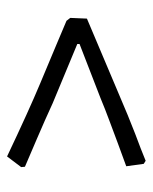

<svg xmlns="http://www.w3.org/2000/svg" viewBox="36 -540 434 546"><g transform="rotate(-90 253.0 -267.0)"><path d="M475.1 -284.2 473.1 -236.8 270 -150.9Q190.4 -116.7 145.5 -99.6Q100.6 -83 68.8 -69.8L60.1 -75.2L53.2 -125Q86.4 -136.7 117.2 -148.4Q147.9 -160.2 181.9 -172.6Q215.8 -185.1 247.1 -198.2L400.9 -257.8V-264.2L232.9 -334Q185.1 -356 132.8 -378.4Q81.1 -400.4 51.8 -413.1L50.8 -423.8L81.1 -463.9Q212.9 -401.4 289.1 -369.6Q365.2 -337.9 397.5 -324.2Q429.7 -310.5 466.8 -294.9Z"/></g></svg>

Font: Alegreya-Regular
Style: Regular
Weight: 400
Designer: Juan Pablo del Peral
Foundry: Juan Pablo del Peral
Version: Version 1.003